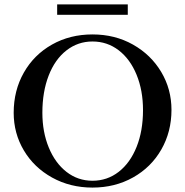

<svg xmlns="http://www.w3.org/2000/svg" viewBox="-20 -839 840 870"><path d="M42 -328Q42 -429 88 -510Q134 -591 215.5 -637Q297 -683 399 -683Q501 -683 582.5 -637Q664 -591 710.5 -513Q757 -435 757 -341Q757 -242 711 -161.5Q665 -81 583 -35Q501 11 399 11Q298 11 216 -34.5Q134 -80 88 -157.5Q42 -235 42 -328ZM628 -340Q628 -429 599 -500Q570 -571 518 -611Q466 -651 399 -651Q333 -651 281 -610.5Q229 -570 200.5 -496.5Q172 -423 172 -328Q172 -241 201 -170.5Q230 -100 281.5 -60Q333 -20 399 -20Q466 -20 518 -60.5Q570 -101 599 -173.5Q628 -246 628 -340ZM239 -819H559V-772H239Z"/></svg>

Font: Ibarra Real Nova SemiBold
Style: Regular
Weight: 600
Designer: Jose Maria Ribagorda & Octavio Pardo
Foundry: Jose Maria Ribagorda
Version: Version 1.014